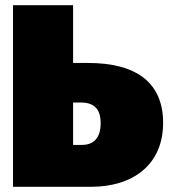

<svg xmlns="http://www.w3.org/2000/svg" viewBox="-20 -718 653 738"><path d="M319 -476H261V-698H30V0H330C490 0 607 -84 607 -246C607 -401 503 -476 319 -476ZM295 -161H261V-324H291C351 -324 367 -288 367 -244C367 -199 349 -161 295 -161Z"/></svg>

Font: Fira Sans Ultra
Style: Regular
Weight: 950
Designer: Carrois Corporate & Edenspiekermann AG
Foundry: Carrois Corporate GbR & Edenspiekermann AG
Version: Version 4.203;PS 004.203;hotconv 1.0.88;makeotf.lib2.5.64775